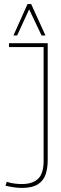

<svg xmlns="http://www.w3.org/2000/svg" viewBox="-20 -912 299 942"><path d="M7 -1 13 -20Q31 -14 50.5 -11.5Q70 -9 87 -9Q140 -9 167 -35Q194 -61 194 -123V-681H24V-700H214V-126Q214 -86 203.5 -55.5Q193 -25 165.5 -7.5Q138 10 87 10Q70 10 48.5 7Q27 4 7 -1ZM46 -738 115 -892H133L203 -738H184L123 -866L64 -738Z"/></svg>

Font: Georama Condensed Thin
Style: Regular
Weight: 100
Width: 3
Designer: Jean-Baptiste Levee
Foundry: Production Type
Version: Version 1.000